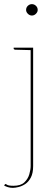

<svg xmlns="http://www.w3.org/2000/svg" viewBox="-57 -720 260 927"><path d="M5 187Q-8 187 -19 183.5Q-30 180 -37 176L-34 171Q-31 166 -24 171.5Q-17 177 8 177Q43 177 60.5 160.5Q78 144 84.5 121.5Q91 99 91 81V-490H103V82Q103 116 92 137Q81 158 65 168.5Q49 179 32.5 183Q16 187 5 187ZM94 -490 93 -478 16 -480Q14 -480 11.5 -481.5Q9 -483 9 -485V-490ZM97 -645Q86 -645 77.5 -653.5Q69 -662 69 -672Q69 -684 77.5 -692Q86 -700 97 -700Q108 -700 116.5 -692Q125 -684 125 -672Q125 -662 116.5 -653.5Q108 -645 97 -645Z"/></svg>

Font: Aleo Thin
Style: Regular
Weight: 250
Designer: Alessio Laiso
Foundry: Alessio Laiso
Version: Version 2.001;gftools[0.9.29]